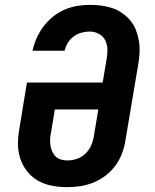

<svg xmlns="http://www.w3.org/2000/svg" viewBox="-20 -763 640 791"><path d="M256 8Q224 8 193 2Q162 -4 136 -19Q110 -34 91.5 -57.5Q73 -81 63.5 -110Q54 -139 54 -170.5Q54 -202 60 -234L91 -423H403L419 -519Q423 -539 422.5 -559.5Q422 -580 413.5 -597Q405 -614 387.5 -623.5Q370 -633 350 -633Q333 -633 316 -628.5Q299 -624 284 -613Q269 -602 259.5 -586.5Q250 -571 246 -554H114Q120 -581 131 -606Q142 -631 159 -653.5Q176 -676 198 -694Q220 -712 245.5 -723Q271 -734 297.5 -738.5Q324 -743 350 -743Q374 -743 397.5 -740Q421 -737 443 -729.5Q465 -722 483.5 -709Q502 -696 516.5 -679Q531 -662 539.5 -640.5Q548 -619 552 -596Q556 -573 555 -549Q554 -525 550 -501L497 -186Q493 -159 483 -132Q473 -105 456 -81.5Q439 -58 415.5 -40Q392 -22 365 -11Q338 0 310.5 4Q283 8 256 8ZM258 -102Q278 -102 298 -109Q318 -116 333 -131Q348 -146 356 -165Q364 -184 367 -204L385 -312H206L190 -216Q187 -203 186.5 -189Q186 -175 188 -162.5Q190 -150 195.5 -138Q201 -126 210 -117.5Q219 -109 232 -105.5Q245 -102 258 -102Z"/></svg>

Font: Iosevka Slab XBdExObl
Style: Regular
Weight: 800
Width: 7
Italic angle: -9°
Monospace: yes
Designer: Belleve Invis
Foundry: Belleve Invis
Version: Version 11.1.0; ttfautohint (v1.8.3)